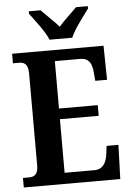

<svg xmlns="http://www.w3.org/2000/svg" viewBox="-61 -976 693 1021"><g transform="rotate(-5 285.5 -465.5)"><path d="M229 -771H350C369 -816 419 -880 447 -918V-931H384C360 -905 315 -866 289 -835C263 -866 219 -905 195 -931H132V-918C160 -880 211 -816 229 -771ZM24 0H539L545 -182H482L476 -136C470 -92 451 -59 406 -59H247V-345H454V-402H247V-655H382C428 -655 444 -626 448 -578L452 -532H515L512 -714H24V-663H55C82 -663 105 -655 105 -600V-109C105 -66 87 -51 57 -51H24Z"/></g></svg>

Font: Noto Serif Sinhala Condensed
Style: Bold
Weight: 700
Width: 3
Designer: Jelle Bosma - Monotype Design Team
Foundry: Monotype Imaging Inc.
Version: Version 2.007